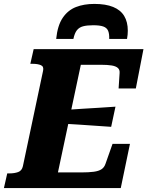

<svg xmlns="http://www.w3.org/2000/svg" viewBox="-52 -961 753 981"><path d="M430 -941Q377 -941 336 -925Q295 -909 268.5 -870Q242 -831 235 -762H323Q329 -791 340.5 -806Q352 -821 372 -826.5Q392 -832 424 -832Q458 -832 476 -825.5Q494 -819 500.5 -803.5Q507 -788 506 -762H597Q599 -773 600 -783.5Q601 -794 601 -804Q601 -849 582.5 -879.5Q564 -910 526 -925.5Q488 -941 430 -941ZM612 -226 565 0H-32L-15 -75H-4Q22 -75 41 -82Q60 -89 65 -112L168 -599Q173 -621 157 -628Q141 -635 114 -635H103L120 -710H681L642 -509H554L559 -586Q561 -604 550.5 -613.5Q540 -623 518.5 -626.5Q497 -630 464 -630H361L244 -80H362Q402 -80 427.5 -83.5Q453 -87 467 -96.5Q481 -106 487 -124L523 -226ZM290 -400Q331 -403 372.5 -405.5Q414 -408 455.5 -410.5Q497 -413 538 -416L516 -313Q476 -316 436 -318.5Q396 -321 355.5 -324Q315 -327 274 -329Z"/></svg>

Font: Roboto Serif
Style: Bold Italic
Weight: 700
Italic angle: -10°
Designer: Greg Gazdowicz
Foundry: Commercial Type
Version: Version 1.008